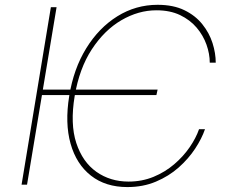

<svg xmlns="http://www.w3.org/2000/svg" viewBox="-20 -757 929 787"><path d="M626 -389.6 621.1 -367.2H135.7L141.6 -389.6ZM864.3 -500H839.8Q839.8 -536.1 826.4 -574Q813 -611.8 786.1 -643.6Q759.3 -675.3 718.3 -695.1Q677.2 -714.8 621.1 -714.8Q547.4 -714.8 477.5 -674.1Q407.7 -633.3 356.4 -554.9Q305.2 -476.6 286.1 -363.3Q267.1 -249 292.7 -170.9Q318.4 -92.8 375.2 -52.7Q432.1 -12.7 506.8 -12.7Q562 -12.7 609.4 -32.2Q656.7 -51.8 693.8 -83.5Q731 -115.2 757.1 -153.1Q783.2 -190.9 795.9 -227.5H820.3Q807.1 -189 779.8 -147.5Q752.4 -106 712.2 -70.3Q671.9 -34.7 619.1 -12.5Q566.4 9.8 502 9.8Q412.6 9.8 352.8 -37.1Q293 -84 269.3 -168Q245.6 -252 263.7 -363.3Q281.7 -475.1 333.5 -559.1Q385.3 -643.1 460.9 -690.2Q536.6 -737.3 626 -737.3Q690.4 -737.3 735.6 -715.3Q780.8 -693.4 809.3 -657.7Q837.9 -622.1 851.1 -580.6Q864.3 -539.1 864.3 -500ZM211.9 -727.5 90.8 0H68.4L188.5 -727.5Z"/></svg>

Font: Inter Tight Thin
Style: Italic
Weight: 250
Italic angle: -9.39999°
Designer: Rasmus Andersson
Foundry: rsms
Version: Version 3.004